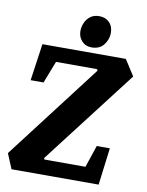

<svg xmlns="http://www.w3.org/2000/svg" viewBox="-92 -902 741 968"><g transform="rotate(10 279.0 -418.5)"><path d="M35 0 3 -77 376 -565 372 -572H162L118 -459H52L79 -648H506L558 -567L187 -84L190 -77H400L438 -190H505L481 0ZM325 -675Q294 -675 275 -696Q256 -717 256 -747Q256 -768 265 -789Q274 -810 292 -823.5Q310 -837 338 -837Q369 -837 389 -817Q409 -797 409 -763Q409 -731 388 -703Q367 -675 325 -675Z"/></g></svg>

Font: Faustina ExtraBold
Style: Italic
Weight: 800
Italic angle: -8°
Designer: Alfonso Garcia
Foundry: http://www.omnibus-type.com
Version: Version 1.200